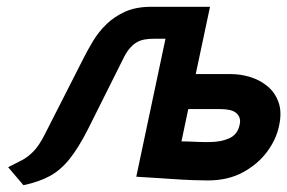

<svg xmlns="http://www.w3.org/2000/svg" viewBox="-20 -520 845 565"><path d="M659 -302H556L598 -500H425Q380 -500 348 -485.5Q316 -471 293 -448.5Q270 -426 254 -399.5Q238 -373 226 -349L112 -125Q95 -91 78 -74Q61 -57 43.5 -48Q26 -39 4 -28L49 25Q96 15 127.5 -2.5Q159 -20 185 -52.5Q211 -85 239 -140L341 -344Q350 -363 359.5 -375Q369 -387 380 -394Q391 -401 404 -403.5Q417 -406 433 -406H467L381 0Q381 0 396.5 1Q412 2 437 3.5Q462 5 490.5 7Q519 9 545.5 10Q572 11 591 11Q651 11 695 -13Q739 -37 766 -73.5Q793 -110 801 -149Q810 -189 800 -218Q790 -247 768 -265.5Q746 -284 717.5 -293Q689 -302 659 -302ZM596 -102Q589 -102 579.5 -102Q570 -102 559.5 -102.5Q549 -103 537.5 -103.5Q526 -104 514 -104L534 -199H628Q643 -199 655 -196.5Q667 -194 674.5 -188Q682 -182 685 -173Q688 -164 685 -152Q679 -124 654.5 -113Q630 -102 596 -102Z"/></svg>

Font: Advent Pro
Style: Italic
Weight: 400
Italic angle: -12°
Designer: VivaRado, Andreas Kalpakidis
Foundry: VivaRado, Andreas Kalpakidis
Version: Version 3.000